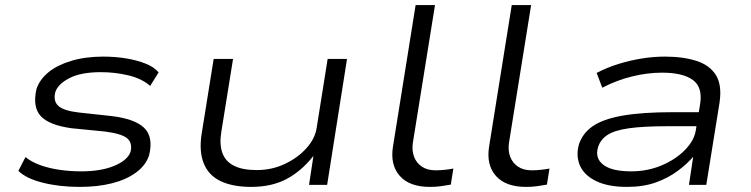

<svg xmlns="http://www.w3.org/2000/svg" viewBox="-20 -725 2946 753"><path d="M292 8Q213 8 147.5 -8.5Q82 -25 52 -55L80 -109Q103 -90 137.5 -77.5Q172 -65 213.5 -59Q255 -53 298 -53Q377 -53 429 -75Q481 -97 492 -130Q500 -163 480 -181.5Q460 -200 393 -209L261 -222Q173 -234 140 -269.5Q107 -305 123 -376Q136 -414 170.5 -442Q205 -470 260 -486.5Q315 -503 385 -503Q432 -503 474.5 -496Q517 -489 551 -475.5Q585 -462 602 -441L569 -388Q536 -417 483.5 -429.5Q431 -442 376 -442Q297 -442 252 -418.5Q207 -395 197 -364Q188 -329 208.5 -310Q229 -291 287 -284L416 -270Q509 -259 545.5 -223.5Q582 -188 565 -117Q553 -78 515 -49.5Q477 -21 420.5 -6.5Q364 8 292 8Z M965 8Q893 8 845.5 -14.5Q798 -37 779 -84.5Q760 -132 771 -201L818 -494H894L848 -208Q840 -159 852 -125.5Q864 -92 897.5 -75Q931 -58 987 -58Q1046 -58 1097 -82Q1148 -106 1182 -144Q1216 -182 1222 -224L1265 -494H1341L1263 0H1192L1209 -112H1208Q1161 -53 1103 -22.5Q1045 8 965 8Z M1666 8Q1586 8 1548 -35Q1510 -78 1521 -149L1610 -705H1686L1599 -164Q1595 -134 1604 -110Q1613 -86 1634.5 -71.5Q1656 -57 1689 -57Q1705 -57 1724 -59Q1743 -61 1758 -64L1748 -1Q1726 3 1707.5 5.5Q1689 8 1666 8Z M2043 8Q1963 8 1925 -35Q1887 -78 1898 -149L1987 -705H2063L1976 -164Q1972 -134 1981 -110Q1990 -86 2011.5 -71.5Q2033 -57 2066 -57Q2082 -57 2101 -59Q2120 -61 2135 -64L2125 -1Q2103 3 2084.5 5.5Q2066 8 2043 8Z M2439 8Q2366 8 2319.5 -14Q2273 -36 2255.5 -73.5Q2238 -111 2250 -157Q2264 -202 2304.5 -230Q2345 -258 2421.5 -271.5Q2498 -285 2619 -285H2739L2730 -230H2598Q2504 -230 2447 -222Q2390 -214 2362 -195.5Q2334 -177 2325 -146Q2313 -104 2346.5 -78.5Q2380 -53 2456 -53Q2519 -53 2574 -76Q2629 -99 2666 -136.5Q2703 -174 2709 -215L2726 -318Q2736 -384 2696.5 -412Q2657 -440 2577 -440Q2520 -440 2460 -425.5Q2400 -411 2342 -381L2320 -439Q2360 -460 2405 -474Q2450 -488 2496.5 -495.5Q2543 -503 2587 -503Q2660 -503 2712 -486Q2764 -469 2788 -430Q2812 -391 2802 -323L2750 0H2682L2699 -113L2702 -114Q2677 -84 2639 -55.5Q2601 -27 2552 -9.5Q2503 8 2439 8Z"/></svg>

Font: Nunito Sans 7pt Expanded Light
Style: Italic
Weight: 300
Width: 7
Italic angle: -9°
Designer: Vernon Adams
Foundry: Vernon Adams
Version: Version 3.101;gftools[0.9.27]